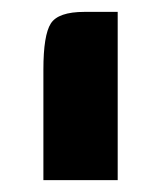

<svg xmlns="http://www.w3.org/2000/svg" viewBox="-20 -783 272 323"><path d="M178 -480H53V-666Q53 -724 65.5 -743.5Q78 -763 122 -763H178Z"/></svg>

Font: Keania One
Style: Regular
Weight: 400
Designer: Julia Petretta
Foundry: Julia Petretta
Version: Version 1.003